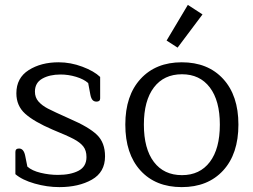

<svg xmlns="http://www.w3.org/2000/svg" viewBox="-20 -754 1036 786"><path d="M43 -41V-132Q43 -146 58 -146Q77 -146 83 -117L92 -72Q111 -55 146.5 -46.5Q182 -38 217 -38Q269 -38 301.5 -55Q334 -72 334 -111Q334 -138 321 -154.5Q308 -171 281.5 -185Q255 -199 196 -223Q119 -256 83 -288.5Q47 -321 47 -372Q47 -435 97.5 -467Q148 -499 220 -499Q269 -499 317 -481Q365 -463 390 -439V-351Q390 -338 375 -338Q365 -338 359 -344.5Q353 -351 350 -366L341 -414Q323 -430 291.5 -439.5Q260 -449 228 -449Q183 -449 153 -432Q123 -415 123 -379Q123 -355 137.5 -338.5Q152 -322 176 -309.5Q200 -297 265 -268Q344 -234 377 -202Q410 -170 410 -114Q410 -49 356 -18.5Q302 12 223 12Q173 12 122 -2.5Q71 -17 43 -41Z M662 -588 749 -734 809 -695 707 -559ZM493 -244Q493 -363 555.5 -431Q618 -499 724 -499Q831 -499 893.5 -431Q956 -363 956 -244Q956 -124 893.5 -56Q831 12 724 12Q617 12 555 -56Q493 -124 493 -244ZM880 -244Q880 -342 839 -396Q798 -450 725 -450Q651 -450 610 -396Q569 -342 569 -244Q569 -145 610 -91Q651 -37 725 -37Q798 -37 839 -91Q880 -145 880 -244Z"/></svg>

Font: Maitree
Style: Regular
Weight: 400
Designer: CadsonDemak Team
Foundry: CadsonDemak
Version: Version 1.000